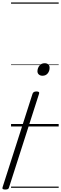

<svg xmlns="http://www.w3.org/2000/svg" viewBox="-90 -1030 498 1564"><path d="M-48 514Q-76 514 -69 495L175 -266Q178 -275 185.5 -280Q193 -285 207 -285Q235 -285 228 -266L-16 495Q-18 506 -25.5 510Q-33 514 -48 514ZM256 -413Q238 -413 226.5 -423Q215 -433 215 -450Q216 -476 231.5 -495.5Q247 -515 274 -515Q292 -515 303 -505.5Q314 -496 314 -478Q314 -451 298.5 -432Q283 -413 256 -413ZM0 490H388V500H0ZM0 -20H388V0H0ZM0 -505H388V-500H0ZM0 -1010H388V-1000H0Z"/></svg>

Font: Playwrite US Trad Guides
Style: Regular
Weight: 400
Designer: Veronika Burian, José Scaglione
Foundry: TypeTogether
Version: Version 1.003